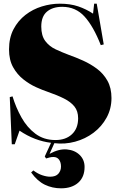

<svg xmlns="http://www.w3.org/2000/svg" viewBox="-20 -764 642 1042"><path d="M311 258Q264 258 223.5 238.5Q183 219 149 172L161 161Q185 179 209 187Q233 195 252 195Q283 195 297 178.5Q311 162 311 140Q311 117 300.5 102.5Q290 88 270 88Q259 88 249.5 90.5Q240 93 230 96L223 85L257 11Q214 6 170.5 -10.5Q127 -27 86 -55L60 19H44L33 -237L48 -241Q66 -181 96.5 -126.5Q127 -72 172.5 -38Q218 -4 281 -4Q337 -4 370.5 -35.5Q404 -67 404 -122Q404 -161 384 -186Q364 -211 327 -229.5Q290 -248 238 -266Q211 -275 175.5 -291Q140 -307 106.5 -333.5Q73 -360 51 -399.5Q29 -439 29 -496Q29 -559 53.5 -605.5Q78 -652 118 -683Q158 -714 207 -729Q256 -744 304 -744Q361 -744 404 -729.5Q447 -715 485 -690L491 -744H505L543 -523L527 -519Q487 -621 439 -674Q391 -727 318 -727Q266 -727 235 -701Q204 -675 204 -620Q204 -570 226 -541Q248 -512 282.5 -496Q317 -480 354 -466Q391 -453 431 -435Q471 -417 506 -391Q541 -365 563 -326Q585 -287 585 -232Q585 -174 558.5 -125.5Q532 -77 487.5 -43.5Q443 -10 387.5 5Q332 20 275 13L249 71Q300 43 343 47Q386 51 412.5 77Q439 103 439 142Q439 197 404.5 227.5Q370 258 311 258Z"/></svg>

Font: Literata 72pt Black
Style: Regular
Weight: 900
Designer: Latin by Veronika Burian and Jose Scaglione. Greek by Irene Vlachou. Cyrillic by Vera Evstafieva.
Foundry: TypeTogether
Version: Version 3.002